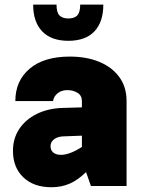

<svg xmlns="http://www.w3.org/2000/svg" viewBox="-20 -805 626 831"><path d="M527.8 -367.7V0H373.5L352.5 -60.1Q315.4 -24.4 280 -9.5Q244.6 5.4 202.6 5.4Q126 5.4 81.1 -37.4Q36.1 -80.1 36.1 -152.3Q36.1 -205.6 63.2 -246.6Q90.3 -287.6 138.9 -311.8Q187.5 -335.9 251.5 -337.9L334.5 -340.3V-367.7Q334.5 -391.6 315.4 -403.3Q296.4 -415 271.5 -415Q246.6 -415 229.7 -401.6Q212.9 -388.2 209.5 -367.7H46.4Q46.4 -455.1 108.2 -507.6Q169.9 -560.1 282.2 -560.1Q355 -560.1 410.2 -537.1Q465.3 -514.2 496.6 -471.2Q527.8 -428.2 527.8 -367.7ZM198.7 -172.4Q198.7 -154.8 210.7 -144.8Q222.7 -134.8 243.7 -134.8Q281.2 -134.8 334.5 -168.9V-217.8L254.4 -214.8Q229 -213.9 213.9 -202.1Q198.7 -190.4 198.7 -172.4ZM427.2 -785.2Q427.2 -710 388.7 -669.2Q350.1 -628.4 275.9 -628.4Q201.7 -628.4 162.6 -669.2Q123.5 -710 123.5 -785.2H224.6Q224.6 -751 237.5 -738Q250.5 -725.1 275.9 -725.1Q301.3 -725.1 314.2 -738Q327.1 -751 327.1 -785.2Z"/></svg>

Font: Estedad-FD Black
Style: Regular
Weight: 900
Designer: Amin Abedi
Version: Version 7.3